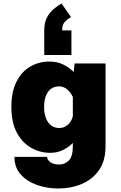

<svg xmlns="http://www.w3.org/2000/svg" viewBox="-20 -863 690 1098"><path d="M267 11Q208.5 11 158 -17.8Q107.5 -46.5 76.2 -104.5Q45 -162.5 45 -251Q45 -339.5 75 -397.2Q105 -455 154.2 -483Q203.5 -511 262 -511Q307 -511 341.8 -494Q376.5 -477 401.5 -451L406.5 -500H583.5V-27Q583.5 57 545.8 110.5Q508 164 446.5 189.5Q385 215 313.5 215Q249 215 191.5 194.8Q134 174.5 98.2 134.2Q62.5 94 62.5 34H249.5Q249.5 52 268.8 65Q288 78 318.5 78Q349.5 78 373 55.5Q396.5 33 396.5 -26V-45.5Q372.5 -21 340 -5Q307.5 11 267 11ZM232 -251Q232 -197 255 -164Q278 -131 320 -131Q347 -131 368.2 -150Q389.5 -169 396.5 -198V-308.5Q385.5 -333 365.2 -351Q345 -369 317 -369Q276.5 -369 254.2 -336.8Q232 -304.5 232 -251ZM388.5 -689V-548.5H233V-689Q233 -735.5 250 -765.8Q267 -796 290.2 -814.2Q313.5 -832.5 332 -843L386 -765.5Q362.5 -751.5 349 -736Q335.5 -720.5 335.5 -689Z"/></svg>

Font: Trispace ExtraBold
Style: Regular
Weight: 800
Designer: Tyler Finck
Foundry: Etcetera Type Company
Version: Version 1.210; ttfautohint (v1.8.3)